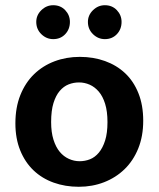

<svg xmlns="http://www.w3.org/2000/svg" viewBox="-20 -705 608 736"><path d="M529 -242Q529 -183 510 -136Q491 -89 457.5 -56.5Q424 -24 379 -6.5Q334 11 282 11Q230 11 185.5 -5Q141 -21 108.5 -52Q76 -83 57.5 -128.5Q39 -174 39 -232Q39 -293 58 -340.5Q77 -388 110.5 -420.5Q144 -453 189 -470Q234 -487 286 -487Q338 -487 382.5 -471Q427 -455 459.5 -424.5Q492 -394 510.5 -348Q529 -302 529 -242ZM392 -237Q392 -278 383 -307Q374 -336 358.5 -354Q343 -372 323.5 -380.5Q304 -389 283 -389Q262 -389 243 -381.5Q224 -374 209 -356.5Q194 -339 185 -310Q176 -281 176 -237Q176 -198 185 -169.5Q194 -141 209 -123Q224 -105 244 -96Q264 -87 285 -87Q306 -87 325 -94.5Q344 -102 359 -120Q374 -138 383 -166.5Q392 -195 392 -237ZM119 -621Q119 -647 138.5 -666Q158 -685 184 -685Q212 -685 230 -666Q248 -647 248 -621Q248 -593 230 -574Q212 -555 184 -555Q158 -555 138.5 -574Q119 -593 119 -621ZM317 -621Q317 -647 336.5 -666Q356 -685 382 -685Q410 -685 428 -666Q446 -647 446 -621Q446 -593 428 -574Q410 -555 382 -555Q356 -555 336.5 -574Q317 -593 317 -621Z"/></svg>

Font: Mukta Malar
Style: Bold
Weight: 700
Designer: Aadarsh Rajan, Girish Dalvi, Yashodeep Gholap
Foundry: Ek Type
Version: Version 2.538;PS 1.000;hotconv 16.6.51;makeotf.lib2.5.65220;